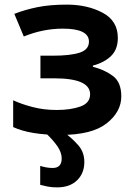

<svg xmlns="http://www.w3.org/2000/svg" viewBox="-20 -574 584 831"><path d="M269 -554Q196 -554 142 -543Q88 -532 42 -514L83 -416Q166 -450 252 -450Q365 -450 365 -394Q365 -359 324.5 -346Q284 -333 210 -333H155V-235H215Q370 -235 370 -166Q370 -128 328 -113Q286 -98 225 -98Q169 -98 120 -111Q71 -124 37 -140V-24Q110 10 243 10Q378 10 441.5 -40Q505 -90 505 -157Q505 -218 469 -245Q433 -272 382 -285V-290Q431 -303 460.5 -331.5Q490 -360 490 -410Q490 -484 424 -519Q358 -554 269 -554ZM247 112Q247 153 208 153Q192 153 177.5 150Q163 147 154 144V226Q169 230 186.5 233.5Q204 237 227 237Q282 237 313.5 206.5Q345 176 345 127Q345 85 319.5 55.5Q294 26 259 0H176Q210 32 228.5 59Q247 86 247 112Z"/></svg>

Font: Noto Sans UI
Style: Bold
Weight: 700
Designer: Monotype Design Team
Foundry: Monotype Imaging Inc.
Version: Version 1.901